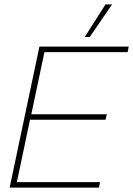

<svg xmlns="http://www.w3.org/2000/svg" viewBox="-20 -857 608 877"><path d="M367 -688 462 -837H492L390 -688ZM24 0 160 -644H568L563 -619H183L123 -335H468L462 -310H117L57 -25H437L432 0Z"/></svg>

Font: Kanit Thin
Style: Italic
Weight: 250
Italic angle: -12°
Designer: Katatrad Team
Foundry: CadsonDemak
Version: Version 2.000; ttfautohint (v1.8.3)